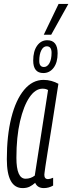

<svg xmlns="http://www.w3.org/2000/svg" viewBox="-20 -953 370 983"><path d="M204 10Q172 10 160 -17Q147 -5 132 2.5Q117 10 96 10Q15 10 15 -138Q15 -259 38 -350.5Q61 -442 103.5 -493Q146 -544 203 -544Q224 -544 243.5 -538.5Q263 -533 279 -524Q259 -394 245.5 -309.5Q232 -225 224 -175.5Q216 -126 212.5 -101.5Q209 -77 208 -68.5Q207 -60 207 -58Q207 -36 226 -36Q236 -36 252 -43V-3Q230 10 204 10ZM158 -54 226 -492Q215 -499 198 -499Q161 -499 131 -455Q101 -411 82.5 -331.5Q64 -252 64 -145Q64 -38 111 -38Q137 -38 158 -54ZM202 -579Q150 -579 150 -643Q150 -691 170 -719Q190 -747 222 -747Q275 -747 275 -680Q275 -633 254.5 -606Q234 -579 202 -579ZM205 -610Q222 -610 233 -629.5Q244 -649 244 -683Q244 -716 219 -716Q202 -716 191.5 -695.5Q181 -675 181 -641Q181 -610 205 -610ZM204 -775 280 -933H330L242 -775Z"/></svg>

Font: Georama ExtraCondensed Light
Style: Italic
Weight: 300
Width: 2
Italic angle: -9°
Designer: Jean-Baptiste Levee
Foundry: Production Type
Version: Version 1.000